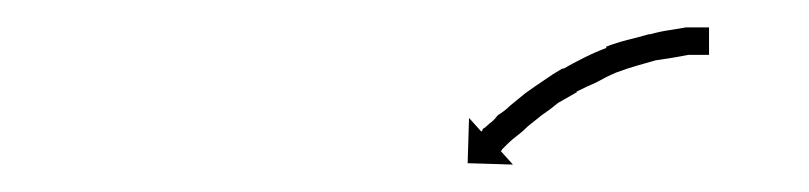

<svg xmlns="http://www.w3.org/2000/svg" viewBox="-20 -569 590 140"><path d="M495 -529Q495 -529 495 -529Q495 -529 495 -529Q495 -529 495 -529Q495 -529 495 -529Q493 -529 490 -529Q490 -529 490 -529Q490 -529 490 -529Q490 -529 490 -529Q490 -529 490 -529Q486 -529 482 -529Q482 -529 482 -529Q482 -529 482 -529Q482 -529 482 -529Q482 -529 482 -529Q476 -528 471 -527Q471 -527 471 -527Q471 -527 471 -527Q471 -527 471 -527Q471 -527 471 -527Q465 -526 458 -525Q458 -525 458 -525Q458 -525 458 -525Q458 -525 458 -525Q458 -525 458 -525Q451 -523 444 -521Q444 -521 444 -521Q444 -521 444 -521Q444 -521 444 -521Q444 -521 444 -521Q437 -519 429 -516Q429 -516 429 -516Q429 -516 429 -516Q429 -516 429 -516Q429 -516 429 -516Q422 -513 415 -509Q415 -509 415 -509Q415 -509 415 -509Q415 -509 415 -509Q415 -509 415 -509Q408 -506 400 -502Q400 -502 400 -502Q400 -502 401 -502Q401 -502 401 -502Q401 -502 401 -502Q394 -498 387 -494Q387 -494 387 -494Q387 -494 387 -494Q387 -494 387 -494Q387 -494 387 -494Q381 -489 375 -485Q375 -485 375 -485Q375 -485 375 -485Q375 -485 375 -485Q375 -485 375 -485Q370 -481 365 -477Q365 -477 365 -477Q365 -477 365 -477Q365 -477 365 -477Q365 -477 365 -477Q361 -473 357 -470Q357 -470 357 -470Q357 -470 357 -470Q357 -470 357 -470Q357 -470 357 -470Q353 -467 350 -464Q350 -464 350 -464Q350 -464 350 -464Q350 -464 350 -464Q350 -464 350 -464Q348 -462 346 -460Q346 -459 345 -459L354 -449L321 -450L322 -483L331 -473Q332 -474 332 -475Q334 -476 337 -479Q337 -479 337 -479Q337 -479 337 -479Q337 -479 337 -479Q337 -479 337 -479Q340 -481 343 -485Q343 -485 343 -485Q343 -485 343 -485Q343 -485 343 -485Q343 -485 343 -485Q348 -488 352 -492Q352 -492 352 -492Q352 -492 352 -492Q352 -492 352 -492Q352 -492 352 -492Q358 -497 363 -501Q363 -501 363 -501Q363 -501 363 -501Q363 -501 363 -501Q363 -501 363 -501Q370 -506 376 -510Q376 -510 376 -510Q376 -510 376 -510Q376 -510 376 -510Q376 -510 376 -510Q383 -515 390 -519Q390 -519 390 -519Q390 -519 390 -519Q391 -519 391 -519Q391 -519 391 -519Q398 -523 406 -527Q406 -527 406 -527Q406 -527 406 -527Q406 -527 406 -527Q406 -527 406 -527Q414 -531 422 -534Q422 -534 422 -534Q422 -534 422 -534Q422 -534 422 -534.5Q422 -535 422 -535Q430 -538 438 -540Q438 -540 438 -540Q438 -540 438 -540Q438 -540 438 -540Q438 -540 438 -540Q446 -542 453 -544Q453 -544 453 -544Q453 -544 454 -544Q454 -544 454 -544Q454 -544 454 -544Q461 -546 468 -547Q468 -547 468 -547Q468 -547 468 -547Q468 -547 468 -547Q468 -547 468 -547Q474 -548 480 -549Q480 -549 480 -549Q480 -549 480 -549Q480 -549 480 -549Q480 -549 480 -549Q485 -549 489 -549Q489 -549 489 -549Q489 -549 489 -549Q489 -549 489 -549Q489 -549 489 -549Q493 -549 495 -549Q495 -549 495 -549Q495 -549 495 -549Q495 -549 495 -549Q495 -549 495 -549Q496 -549 497 -549V-529Q496 -529 495 -529Z"/></svg>

Font: FRB American Cursive Just Arrows Thin
Style: Italic
Weight: 100
Italic angle: -25°
Version: Version 2.0;Modular Font Editor K font №1